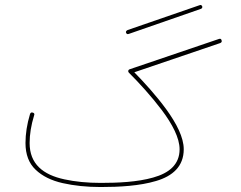

<svg xmlns="http://www.w3.org/2000/svg" viewBox="-20 -751 970 772"><path d="M486.8 -619.6C488.3 -615.7 490.7 -613.8 493.7 -613.8C495.1 -613.8 496.6 -614.3 498 -614.7L787.6 -715.3C791.5 -716.8 793.5 -719.2 793.5 -723.1C793.5 -723.6 793.5 -724.6 793 -725.6C791.5 -729 789.6 -731 786.1 -731C785.2 -731 783.7 -730.5 782.2 -730L493.7 -630.4C489.7 -628.9 486.3 -625.5 486.3 -622.1C486.3 -621.6 486.3 -620.6 486.8 -619.6ZM82.5 -175.8C82.5 -129.9 96.2 -94.2 123 -68.8C149.9 -43 186.5 -24.9 232.4 -14.6C277.8 -4.4 328.6 1 384.8 1C459.5 1 541.5 -3.4 607.9 -23.4C674.3 -43 718.8 -82 718.8 -150.9C718.8 -198.2 689.9 -254.4 648.9 -311C607.9 -367.2 559.6 -419.9 520 -460.4L864.7 -577.6C869.1 -579.1 871.6 -582 871.6 -585.4C871.6 -586.4 871.6 -587.4 871.1 -588.4C870.1 -592.8 867.7 -595.2 864.3 -595.2C862.8 -595.2 861.3 -594.7 859.9 -594.2L502 -472.7C497.6 -471.2 495.6 -468.8 495.6 -464.4C495.6 -462.4 496.6 -460.4 498.5 -458.5C539.1 -418 587.9 -364.7 630.4 -308.6C672.9 -252 702.1 -196.3 702.1 -150.9C702.1 -88.9 659.2 -54.7 595.7 -37.1C532.2 -19 454.6 -15.6 384.8 -15.6C330.6 -15.6 282.2 -20.5 239.3 -29.8C152.8 -48.3 99.1 -91.8 99.1 -175.8C99.1 -210.4 105 -247.6 117.2 -287.1C117.7 -288.6 118.2 -289.6 118.2 -291C118.2 -294.4 116.2 -296.9 111.8 -298.3C110.4 -298.8 109.4 -298.8 107.9 -298.8C104.5 -298.8 102.1 -296.4 100.6 -292C88.4 -251.5 82.5 -212.9 82.5 -175.8Z"/></svg>

Font: Mikhak Thin
Style: Regular
Weight: 100
Designer: Amin Abedi
Version: Version 3.2